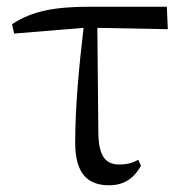

<svg xmlns="http://www.w3.org/2000/svg" viewBox="-20 -537 544 572"><path d="M305 15C350 15 379 -6 400 -43L392 -61C376 -52 359 -47 336 -47C299 -47 275 -65 273 -137L270 -454L480 -450L477 -517H251C140 -517 76 -504 16 -465L22 -437L229 -454C216 -344 204 -221 204 -112C204 -20 241 15 305 15Z"/></svg>

Font: Source Han Serif KR
Style: Regular
Weight: 400
Designer: Ryoko NISHIZUKA 西塚涼子 (kana & ideographs); Frank Grießhammer (Latin, Greek & Cyrillic); Wenlong ZHANG 张文龙 (bopomofo); San
Foundry: Adobe
Version: Version 2.001;hotconv 1.1.0;makeotfexe 2.6.0